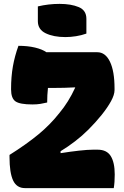

<svg xmlns="http://www.w3.org/2000/svg" viewBox="-20 -969 640 989"><path d="M175 -936Q230 -949 287 -949Q346 -949 385.5 -932.5Q425 -916 425 -872V-796Q400 -787 371.5 -782.5Q343 -778 317 -778Q256 -778 215.5 -797.5Q175 -817 175 -860ZM223 -441Q207 -437 188.5 -434Q170 -431 147 -431Q82 -431 59.5 -447Q37 -463 37 -509Q37 -574 46.5 -627.5Q56 -681 75 -733Q123 -733 160.5 -724Q198 -715 219 -700H481Q523 -700 546.5 -651Q570 -602 570 -514V-505Q570 -481 552 -448Q534 -415 503.5 -377Q473 -339 435 -301Q404 -270 367 -241.5Q330 -213 292 -190V-180Q342 -188 387 -193Q432 -198 459 -198H483Q530 -198 550.5 -165Q571 -132 571 -70Q571 -30 566 0H109Q66 0 47.5 -39.5Q29 -79 29 -160V-171Q115 -225 177 -276Q239 -327 286 -387Q333 -443 367 -517V-519Q314 -516 253 -516H227Q225 -498 224 -479Q223 -460 223 -441Z"/></svg>

Font: Recursive Sn Csl St Blk
Style: Regular
Weight: 900
Version: Version 1.079;hotconv 1.0.112;makeotfexe 2.5.65598; ttfautoh